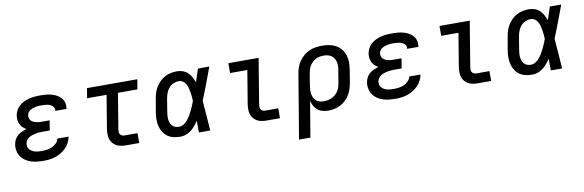

<svg xmlns="http://www.w3.org/2000/svg" viewBox="-51 -972 4902 1612"><g transform="rotate(-10 2400.0 -166.5)"><path d="M253 8Q225 8 197.5 5Q170 2 144.5 -6.5Q119 -15 97.5 -30Q76 -45 61.5 -66.5Q47 -88 41.5 -115.5Q36 -143 41 -170Q44 -190 54 -209.5Q64 -229 80.5 -243Q97 -257 117 -265.5Q137 -274 157 -280Q140 -289 126.5 -302Q113 -315 105 -331.5Q97 -348 95 -367.5Q93 -387 96 -407Q100 -429 111.5 -450.5Q123 -472 141.5 -487.5Q160 -503 182 -513Q204 -523 226.5 -528.5Q249 -534 272 -536Q295 -538 317 -538Q342 -538 366 -536Q390 -534 413 -528Q436 -522 456.5 -511Q477 -500 492.5 -483.5Q508 -467 515 -444Q522 -421 518 -397Q518 -395 517.5 -393Q517 -391 517 -388H421Q421 -389 421.5 -390Q422 -391 422 -392Q424 -404 419 -414.5Q414 -425 405.5 -432Q397 -439 386.5 -443.5Q376 -448 364.5 -450Q353 -452 341 -453Q329 -454 317 -454Q305 -454 292.5 -453.5Q280 -453 267.5 -450.5Q255 -448 243 -444Q231 -440 219.5 -433.5Q208 -427 200.5 -416Q193 -405 191 -392Q189 -380 192 -367.5Q195 -355 203 -346Q211 -337 222.5 -331.5Q234 -326 246 -323Q258 -320 270.5 -319Q283 -318 296 -318H361L347 -234H282Q268 -234 253.5 -233Q239 -232 225 -229Q211 -226 196 -221Q181 -216 168.5 -208Q156 -200 147 -186.5Q138 -173 136 -159Q134 -145 137.5 -131.5Q141 -118 150 -108Q159 -98 171 -91.5Q183 -85 196.5 -81.5Q210 -78 224.5 -77Q239 -76 253 -76Q275 -76 296.5 -79Q318 -82 339 -91Q360 -100 377 -117Q394 -134 398 -156H494Q489 -130 477 -106Q465 -82 446 -62.5Q427 -43 403.5 -29Q380 -15 355 -6.5Q330 2 304 5Q278 8 253 8Z M957 0Q935 0 914 -3.5Q893 -7 875.5 -16.5Q858 -26 844.5 -42Q831 -58 825 -77.5Q819 -97 819 -118.5Q819 -140 822 -162L869 -446H703L717 -530H1146L1132 -446H966L917 -148Q915 -136 915 -124.5Q915 -113 920 -103.5Q925 -94 935.5 -89Q946 -84 957 -84H1069V0Z M1421 8Q1391 8 1362 1.5Q1333 -5 1310.5 -21Q1288 -37 1273 -61.5Q1258 -86 1251.5 -113.5Q1245 -141 1245.5 -171Q1246 -201 1251 -231L1270 -341Q1274 -367 1282 -392Q1290 -417 1304.5 -440.5Q1319 -464 1339 -483.5Q1359 -503 1383.5 -515.5Q1408 -528 1434 -533Q1460 -538 1486 -538Q1512 -538 1536 -529Q1560 -520 1577.5 -503Q1595 -486 1606.5 -464Q1618 -442 1626 -419Q1635 -446 1644.5 -474Q1654 -502 1663 -530H1760Q1734 -462 1708.5 -393Q1683 -324 1655 -257Q1661 -193 1665 -128.5Q1669 -64 1674 0H1578Q1577 -25 1577 -50Q1577 -75 1577 -100Q1563 -79 1547 -59.5Q1531 -40 1511 -24.5Q1491 -9 1467.5 -0.5Q1444 8 1421 8ZM1421 -76Q1442 -76 1461 -87.5Q1480 -99 1494.5 -116Q1509 -133 1520 -152Q1531 -171 1540.5 -190.5Q1550 -210 1558.5 -230Q1567 -250 1574 -270Q1573 -289 1571.5 -308Q1570 -327 1566.5 -345.5Q1563 -364 1558.5 -382.5Q1554 -401 1545 -416.5Q1536 -432 1520.5 -443Q1505 -454 1486 -454Q1463 -454 1440 -444Q1417 -434 1401 -415Q1385 -396 1376.5 -373Q1368 -350 1364 -327L1346 -217Q1343 -201 1342 -185Q1341 -169 1342.5 -153.5Q1344 -138 1349.5 -123.5Q1355 -109 1365 -98Q1375 -87 1390 -81.5Q1405 -76 1421 -76Z M2157 0Q2135 0 2114 -3.5Q2093 -7 2075.5 -16.5Q2058 -26 2044.5 -42Q2031 -58 2025 -77.5Q2019 -97 2019 -118.5Q2019 -140 2022 -162L2069 -446H1922V-530H2180L2117 -148Q2115 -136 2115 -124.5Q2115 -113 2120 -103.5Q2125 -94 2135.5 -89Q2146 -84 2157 -84H2269V0Z M2395 205 2486 -341Q2490 -368 2499.5 -394.5Q2509 -421 2525.5 -445Q2542 -469 2565 -488Q2588 -507 2614 -518.5Q2640 -530 2667.5 -534Q2695 -538 2722 -538Q2754 -538 2784.5 -532Q2815 -526 2840.5 -511.5Q2866 -497 2884.5 -473.5Q2903 -450 2912 -421.5Q2921 -393 2921 -361.5Q2921 -330 2916 -299L2898 -189Q2893 -163 2885 -138Q2877 -113 2862.5 -89.5Q2848 -66 2828 -47Q2808 -28 2783.5 -15.5Q2759 -3 2733.5 2.5Q2708 8 2681 8Q2656 8 2631.5 1.5Q2607 -5 2589 -20Q2571 -35 2559.5 -56Q2548 -77 2543 -101L2492 205ZM2657 -76Q2674 -76 2691 -79Q2708 -82 2724.5 -90Q2741 -98 2755 -110Q2769 -122 2779 -137Q2789 -152 2794.5 -169Q2800 -186 2803 -203L2821 -313Q2824 -330 2824.5 -348Q2825 -366 2821 -382.5Q2817 -399 2808.5 -413Q2800 -427 2786 -436.5Q2772 -446 2755 -450Q2738 -454 2721 -454Q2704 -454 2687 -451Q2670 -448 2654.5 -440Q2639 -432 2625.5 -419.5Q2612 -407 2602.5 -392Q2593 -377 2588 -360.5Q2583 -344 2580 -327L2564 -228Q2561 -210 2560 -191.5Q2559 -173 2561.5 -156Q2564 -139 2571.5 -123.5Q2579 -108 2591.5 -96.5Q2604 -85 2621.5 -80.5Q2639 -76 2657 -76Z M3253 8Q3225 8 3197.5 5Q3170 2 3144.5 -6.5Q3119 -15 3097.5 -30Q3076 -45 3061.5 -66.5Q3047 -88 3041.5 -115.5Q3036 -143 3041 -170Q3044 -190 3054 -209.5Q3064 -229 3080.5 -243Q3097 -257 3117 -265.5Q3137 -274 3157 -280Q3140 -289 3126.5 -302Q3113 -315 3105 -331.5Q3097 -348 3095 -367.5Q3093 -387 3096 -407Q3100 -429 3111.5 -450.5Q3123 -472 3141.5 -487.5Q3160 -503 3182 -513Q3204 -523 3226.5 -528.5Q3249 -534 3272 -536Q3295 -538 3317 -538Q3342 -538 3366 -536Q3390 -534 3413 -528Q3436 -522 3456.5 -511Q3477 -500 3492.5 -483.5Q3508 -467 3515 -444Q3522 -421 3518 -397Q3518 -395 3517.5 -393Q3517 -391 3517 -388H3421Q3421 -389 3421.5 -390Q3422 -391 3422 -392Q3424 -404 3419 -414.5Q3414 -425 3405.5 -432Q3397 -439 3386.5 -443.5Q3376 -448 3364.5 -450Q3353 -452 3341 -453Q3329 -454 3317 -454Q3305 -454 3292.5 -453.5Q3280 -453 3267.5 -450.5Q3255 -448 3243 -444Q3231 -440 3219.5 -433.5Q3208 -427 3200.5 -416Q3193 -405 3191 -392Q3189 -380 3192 -367.5Q3195 -355 3203 -346Q3211 -337 3222.5 -331.5Q3234 -326 3246 -323Q3258 -320 3270.5 -319Q3283 -318 3296 -318H3361L3347 -234H3282Q3268 -234 3253.5 -233Q3239 -232 3225 -229Q3211 -226 3196 -221Q3181 -216 3168.5 -208Q3156 -200 3147 -186.5Q3138 -173 3136 -159Q3134 -145 3137.5 -131.5Q3141 -118 3150 -108Q3159 -98 3171 -91.5Q3183 -85 3196.5 -81.5Q3210 -78 3224.5 -77Q3239 -76 3253 -76Q3275 -76 3296.5 -79Q3318 -82 3339 -91Q3360 -100 3377 -117Q3394 -134 3398 -156H3494Q3489 -130 3477 -106Q3465 -82 3446 -62.5Q3427 -43 3403.5 -29Q3380 -15 3355 -6.5Q3330 2 3304 5Q3278 8 3253 8Z M3957 0Q3935 0 3914 -3.5Q3893 -7 3875.5 -16.5Q3858 -26 3844.5 -42Q3831 -58 3825 -77.5Q3819 -97 3819 -118.5Q3819 -140 3822 -162L3869 -446H3722V-530H3980L3917 -148Q3915 -136 3915 -124.5Q3915 -113 3920 -103.5Q3925 -94 3935.5 -89Q3946 -84 3957 -84H4069V0Z M4421 8Q4391 8 4362 1.5Q4333 -5 4310.5 -21Q4288 -37 4273 -61.5Q4258 -86 4251.5 -113.5Q4245 -141 4245.5 -171Q4246 -201 4251 -231L4270 -341Q4274 -367 4282 -392Q4290 -417 4304.5 -440.5Q4319 -464 4339 -483.5Q4359 -503 4383.5 -515.5Q4408 -528 4434 -533Q4460 -538 4486 -538Q4512 -538 4536 -529Q4560 -520 4577.5 -503Q4595 -486 4606.5 -464Q4618 -442 4626 -419Q4635 -446 4644.5 -474Q4654 -502 4663 -530H4760Q4734 -462 4708.5 -393Q4683 -324 4655 -257Q4661 -193 4665 -128.5Q4669 -64 4674 0H4578Q4577 -25 4577 -50Q4577 -75 4577 -100Q4563 -79 4547 -59.5Q4531 -40 4511 -24.5Q4491 -9 4467.5 -0.5Q4444 8 4421 8ZM4421 -76Q4442 -76 4461 -87.5Q4480 -99 4494.5 -116Q4509 -133 4520 -152Q4531 -171 4540.5 -190.5Q4550 -210 4558.5 -230Q4567 -250 4574 -270Q4573 -289 4571.5 -308Q4570 -327 4566.5 -345.5Q4563 -364 4558.5 -382.5Q4554 -401 4545 -416.5Q4536 -432 4520.5 -443Q4505 -454 4486 -454Q4463 -454 4440 -444Q4417 -434 4401 -415Q4385 -396 4376.5 -373Q4368 -350 4364 -327L4346 -217Q4343 -201 4342 -185Q4341 -169 4342.5 -153.5Q4344 -138 4349.5 -123.5Q4355 -109 4365 -98Q4375 -87 4390 -81.5Q4405 -76 4421 -76Z"/></g></svg>

Font: Iosevka Curly MdExObl
Style: Regular
Weight: 500
Width: 7
Italic angle: -9°
Monospace: yes
Designer: Belleve Invis
Foundry: Belleve Invis
Version: Version 11.1.0; ttfautohint (v1.8.3)